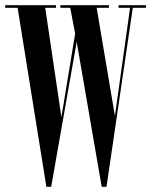

<svg xmlns="http://www.w3.org/2000/svg" viewBox="-20 -720 584 741"><path d="M159 1 48 -690H0V-700H196V-690H154.5L217 -268L270 -590L251 -690H213V-700H400.5V-690H353L423.5 -272.5L482 -690H437.5V-700H543.5V-690H492.5L391 1H372.5L276 -558.5L177.5 1Z"/></svg>

Font: Imbue 100pt Medium
Style: Regular
Weight: 500
Designer: Tyler Finck
Foundry: Etcetera Type Company
Version: Version 1.102; ttfautohint (v1.8.3)